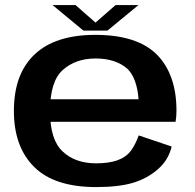

<svg xmlns="http://www.w3.org/2000/svg" viewBox="-20 -735 772 760"><path d="M361 5.5V-88.5Q277.5 -88.5 228 -135.5Q178 -181.5 178 -295.5Q178 -413 228.5 -458Q279.5 -503.5 358 -503.5Q438.5 -503.5 485 -462Q522 -425.5 528.5 -342H163.5V-253H675Q678.5 -272.5 678.5 -297Q678.5 -440 601 -519Q522.5 -597 357.5 -597Q199 -597 117.5 -520Q35 -443 35 -296Q35 -152.5 116.5 -73Q196.5 5.5 361 5.5ZM361 -88.5V5.5Q451.5 5.5 508.5 -12Q565 -29.5 606 -66Q647 -102 659.5 -155L529 -199Q517 -164.5 498 -138Q478 -112 443.5 -100Q409.5 -88.5 361 -88.5ZM310 -614H405.5L528 -715H437.5L358 -645.5L279 -715H188Z"/></svg>

Font: Anybody SemiExpanded SemiBold
Style: Regular
Weight: 600
Width: 6
Designer: Tyler Finck
Foundry: Etcetera Type Company
Version: Version 1.113;gftools[0.9.25]